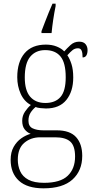

<svg xmlns="http://www.w3.org/2000/svg" viewBox="-20 -786 513 1046"><path d="M217 240Q128 240 83 198.5Q38 157 38 85Q38 43 54.5 14Q71 -15 96 -32.5Q121 -50 147 -57Q128 -64 114.5 -81Q101 -98 101 -128Q101 -156 116.5 -178.5Q132 -201 148 -214Q111 -234 92.5 -275.5Q74 -317 74 -365Q74 -449 114 -496Q154 -543 230 -543Q263 -543 289 -532.5Q315 -522 330 -506Q344 -522 364 -540.5Q384 -559 411 -559Q435 -559 446 -545.5Q457 -532 457 -513Q457 -495 450.5 -484Q444 -473 430 -473Q430 -498 424.5 -510.5Q419 -523 405 -523Q388 -523 375.5 -513Q363 -503 347 -485Q360 -466 369.5 -436.5Q379 -407 379 -364Q379 -288 341.5 -241.5Q304 -195 230 -195Q219 -195 200.5 -197Q182 -199 174 -203Q158 -190 146.5 -172Q135 -154 135 -128Q135 -98 157.5 -87Q180 -76 216 -76H289Q361 -76 394.5 -39Q428 -2 428 63Q428 144 375 192Q322 240 217 240ZM227 -225Q281 -225 309.5 -257.5Q338 -290 338 -365Q338 -444 309.5 -478.5Q281 -513 226 -513Q175 -513 145 -477.5Q115 -442 115 -364Q115 -293 144.5 -259Q174 -225 227 -225ZM220 210Q309 210 349 171.5Q389 133 389 67Q389 9 363 -14.5Q337 -38 281 -38H199Q148 -38 112.5 -8Q77 22 77 84Q77 118 90 147Q103 176 134.5 193Q166 210 220 210ZM206 -616Q214 -637 224.5 -664.5Q235 -692 246 -719Q257 -746 266 -766H283V-753Q268 -679 261 -606H206Z"/></svg>

Font: Noto Serif Lao SemiCondensed ExtraLight
Style: Regular
Weight: 200
Width: 4
Designer: Monotype Design Team
Foundry: Monotype Imaging Inc.
Version: Version 2.003; ttfautohint (v1.8.4.7-5d5b)